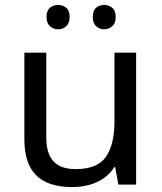

<svg xmlns="http://www.w3.org/2000/svg" viewBox="-20 -750 658 780"><path d="M533 -536V0H461L448 -71H444Q427 -43 400 -25Q373 -7 341 1.5Q309 10 274 10Q210 10 166.5 -10.5Q123 -31 101 -74Q79 -117 79 -185V-536H168V-191Q168 -127 197 -95Q226 -63 287 -63Q376 -63 410.5 -113Q445 -163 445 -257V-536ZM169 -681Q169 -707 183 -718.5Q197 -730 216 -730Q235 -730 249 -718.5Q263 -707 263 -681Q263 -656 249 -643.5Q235 -631 216 -631Q197 -631 183 -643.5Q169 -656 169 -681ZM357 -681Q357 -707 370.5 -718.5Q384 -730 403 -730Q422 -730 436 -718.5Q450 -707 450 -681Q450 -656 436 -643.5Q422 -631 403 -631Q384 -631 370.5 -643.5Q357 -656 357 -681Z"/></svg>

Font: Noto Sans Cherokee
Style: Regular
Weight: 400
Designer: Monotype Design Team
Foundry: Monotype Imaging Inc.
Version: Version 2.001